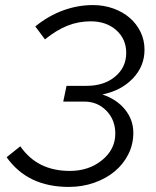

<svg xmlns="http://www.w3.org/2000/svg" viewBox="-20 -727 614 756"><path d="M505 -204Q505 -159 485.5 -120Q466 -81 432 -52.5Q398 -24 351 -7.5Q304 9 251 9Q170 9 109 -20Q48 -49 6 -108L60 -151Q94 -102 142.5 -78Q191 -54 255 -54Q330 -54 382 -96.5Q434 -139 434 -201Q434 -255 399 -291Q364 -327 312 -327H229L242 -389H321Q390 -389 433.5 -425.5Q477 -462 477 -519Q477 -573 438 -608Q399 -643 337 -643Q289 -643 246 -626Q203 -609 157 -572L119 -623Q171 -665 228.5 -686Q286 -707 346 -707Q389 -707 426.5 -693.5Q464 -680 491 -656.5Q518 -633 533.5 -601Q549 -569 549 -531Q549 -466 503 -418Q457 -370 383 -355Q440 -336 472.5 -295.5Q505 -255 505 -204Z"/></svg>

Font: Red Hat Text
Style: Italic
Weight: 400
Italic angle: -12°
Designer: Pentagram / MCKL
Foundry: Pentagram / MCKL
Version: Version 1.005; Red Hat Text Italic